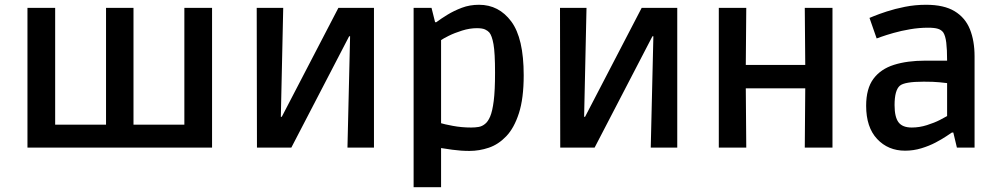

<svg xmlns="http://www.w3.org/2000/svg" viewBox="-20 -618 4187 804"><path d="M95 0V-585H211V-96H424V-585H539V-96H752V-585H868V0Z M1056 0 1055 -585H1166L1156 -129H1160L1397 -585H1546V0H1435L1446 -466H1442L1200 0Z M1712 166V-585H1787L1802 -525H1807Q1827 -540 1854 -556.5Q1881 -573 1914 -585.5Q1947 -598 1986 -598Q2069 -598 2121 -528Q2173 -458 2173 -303Q2173 -206 2153 -144Q2133 -82 2100 -47.5Q2067 -13 2027 0.5Q1987 14 1946 14Q1910 14 1874 9Q1838 4 1827 2V166ZM1953 -84Q1970 -84 1984.5 -86.5Q1999 -89 2011 -99Q2023 -108 2032.5 -130Q2042 -152 2047.5 -195.5Q2053 -239 2053 -314Q2053 -397 2046.5 -433Q2040 -469 2029 -482Q2023 -489 2011.5 -494.5Q2000 -500 1977 -500Q1947 -500 1915 -490Q1883 -480 1859 -468Q1835 -456 1827 -450V-102Q1839 -98 1876 -91Q1913 -84 1953 -84Z M2326 0 2325 -585H2436L2426 -129H2430L2667 -585H2816V0H2705L2716 -466H2712L2470 0Z M2990 0V-585H3105L3103 -346H3352L3350 -585H3466V0H3350L3352 -248H3103L3105 0Z M3770 13Q3699 13 3653 -36Q3607 -85 3607 -175Q3607 -247 3637.5 -288Q3668 -329 3723.5 -346.5Q3779 -364 3854 -364H3946Q3946 -411 3942.5 -439.5Q3939 -468 3930 -482Q3922 -493 3907.5 -497.5Q3893 -502 3866 -502Q3829 -502 3791 -495.5Q3753 -489 3721.5 -480Q3690 -471 3670.5 -464Q3651 -457 3651 -457L3621 -543Q3621 -543 3640.5 -551Q3660 -559 3693.5 -570Q3727 -581 3769.5 -589.5Q3812 -598 3858 -598Q3933 -598 3977.5 -571Q4022 -544 4041.5 -495.5Q4061 -447 4061 -382V0H3987L3972 -63H3966Q3960 -59 3942 -47Q3924 -35 3897.5 -21Q3871 -7 3838 3Q3805 13 3770 13ZM3798 -84Q3830 -84 3861.5 -94Q3893 -104 3915.5 -115.5Q3938 -127 3946 -132V-270Q3939 -271 3914 -273.5Q3889 -276 3848 -276Q3768 -276 3748 -259Q3726 -240 3726 -178Q3726 -128 3742.5 -106Q3759 -84 3798 -84Z"/></svg>

Font: Ruda
Style: Bold
Weight: 700
Designer: Mariela Monsalve and Angelina Sanchez
Foundry: Mariela Monsalve and Angelina Sanchez
Version: Version 2.000